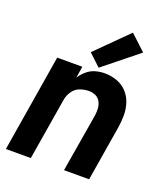

<svg xmlns="http://www.w3.org/2000/svg" viewBox="-142 -884 860 984"><g transform="rotate(20 288.0 -391.5)"><path d="M5 0H141L197 -339Q201 -363 216 -385Q231 -407 255 -416Q279 -425 304 -425Q324 -425 341 -417Q358 -409 367 -392Q376 -375 377 -355.5Q378 -336 375 -316L322 0H459L508 -298Q514 -333 514 -368Q514 -403 503.5 -435Q493 -467 470.5 -491Q448 -515 416 -526.5Q384 -538 349 -538Q324 -538 299 -531Q274 -524 253.5 -506.5Q233 -489 219 -467L229 -530H92ZM309 -554 497 -705 413 -783 244 -615Z"/></g></svg>

Font: Iosevka Sparkle XBdObl
Style: Regular
Weight: 800
Italic angle: -9°
Designer: Belleve Invis
Foundry: Belleve Invis
Version: Version 4.5.0; ttfautohint (v1.8.3)